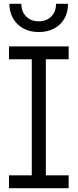

<svg xmlns="http://www.w3.org/2000/svg" viewBox="-20 -998 412 1018"><path d="M27.6 -683.6V-752H344V-683.6H223.1V-68.4H344V0H27.6V-68.4H148.5V-683.6ZM340.6 -977.9Q340.9 -933.2 321.5 -899.5Q302.1 -865.8 267.1 -846.9Q232.1 -828.1 185.2 -828.1Q138.9 -828.1 104.1 -847.1Q69.2 -866.1 49.7 -899.8Q30.1 -933.6 29.8 -977.9H93.3Q93.3 -936 118.8 -910.5Q144.3 -885 185.2 -885Q226.6 -885 251.8 -910.5Q277.1 -936 277.1 -977.9Z"/></svg>

Font: Hepta Slab ExtraLight
Style: Regular
Weight: 200
Designer: Michael LaGattuta
Foundry: Michael LaGattuta
Version: Version 1.100